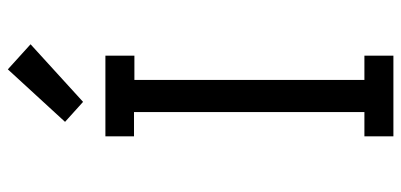

<svg xmlns="http://www.w3.org/2000/svg" viewBox="-287 -737 1024 490"><g transform="rotate(-90 225.0 -492.0)"><path d="M122 0V-74H184V-662H122V-735H328V-661H266V-74H328V0ZM210 -792 159 -838 293 -984 357 -926Z"/></g></svg>

Font: Zed Sans Extended
Style: Regular
Weight: 400
Width: 7
Designer: Belleve Invis
Foundry: Belleve Invis
Version: Version 1.0.0; ttfautohint (v1.8.4)